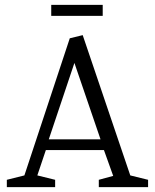

<svg xmlns="http://www.w3.org/2000/svg" viewBox="-20 -767 634 787"><path d="M8 0V-30L80 -48L266 -610L319 -623L514 -48L587 -30V0H385V-30L444 -46L406 -152H168L133 -48L206 -30V0ZM180 -196H392L285 -509ZM190 -702V-747H401V-702Z"/></svg>

Font: Manuale Light
Style: Regular
Weight: 300
Designer: Eduardo Tunni / Pablo Cosgaya
Foundry: Eduardo Tunni / Pablo Cosgaya
Version: Version 1.002